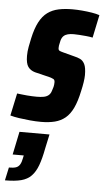

<svg xmlns="http://www.w3.org/2000/svg" viewBox="-76 -554 478 879"><g transform="rotate(5 163.0 -114.5)"><path d="M122 8Q98 8 71.5 5.5Q45 3 21 -0.5Q-3 -4 -20 -9L2 -112Q12 -111 23.5 -109.5Q35 -108 47.5 -107Q60 -106 71.5 -105.5Q83 -105 93 -105Q111 -105 124.5 -107.5Q138 -110 147 -117.5Q156 -125 160 -139Q163 -147 165.5 -156.5Q168 -166 168 -178Q168 -189 161.5 -192.5Q155 -196 141 -200L75 -216Q54 -222 43 -237.5Q32 -253 32 -288Q32 -308 36 -329.5Q40 -351 44 -369Q54 -415 69.5 -444.5Q85 -474 107 -490Q129 -506 157.5 -512Q186 -518 221 -518Q242 -518 265.5 -516Q289 -514 310.5 -510.5Q332 -507 346 -502L324 -397Q310 -400 293.5 -401.5Q277 -403 262.5 -404Q248 -405 237 -405Q221 -405 209.5 -402Q198 -399 190.5 -392Q183 -385 179 -372Q178 -365 175.5 -356Q173 -347 173 -336Q173 -327 178 -324Q183 -321 195 -318L248 -304Q262 -301 275 -295Q288 -289 296 -273Q304 -257 304 -223Q304 -210 301 -190Q298 -170 293 -149Q283 -101 268.5 -70.5Q254 -40 233.5 -23Q213 -6 185.5 1Q158 8 122 8ZM-19 289 -6 229Q15 229 26.5 225Q38 221 44.5 210Q51 199 54 182L57 168H6L28 62H166L152 127Q143 175 131.5 206Q120 237 102 255.5Q84 274 55.5 281.5Q27 289 -19 289Z"/></g></svg>

Font: Saira Condensed ExtraBold
Style: Italic
Weight: 800
Width: 3
Italic angle: -12°
Designer: Hector Gatti with collaboration of the Omnibus-Type team
Foundry: Omnibus-Type
Version: Version 1.101